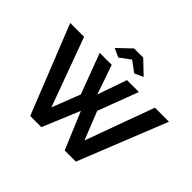

<svg xmlns="http://www.w3.org/2000/svg" viewBox="-197 -1182 1449 1449"><g transform="rotate(45 527.0 -457.5)"><path d="M317 -708H445L526 -473L608 -708H735L613 -385L703 -159L904 -710H1054L770 0H651L526 -298L402 0H283L0 -710H148L350 -159L438 -385ZM371 -814 477 -915H574L680 -814L611 -782L526 -845L441 -782Z"/></g></svg>

Font: YasnoRaleway
Style: Bold
Weight: 700
Designer: Matt McInerney, Pablo Impallari, Rodrigo Fuenzalida
Foundry: Matt McInerney, Pablo Impallari, Rodrigo Fuenzalida
Version: Version 4.026